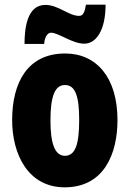

<svg xmlns="http://www.w3.org/2000/svg" viewBox="-20 -792 556 822"><path d="M85 -604H169C172 -640 187 -652 198 -652C231 -652 289 -605 341 -605C392 -605 432 -663 432 -772H348C343 -741 336 -724 319 -724C274 -724 230 -771 174 -771C94 -771 85 -666 85 -604ZM483 -278C483 -460 393 -563 259 -563C97 -563 32 -437 32 -278C32 -132 100 10 257 10C427 10 483 -136 483 -278ZM196 -276C196 -380 215 -428 258 -428C303 -428 319 -379 319 -278C319 -176 303 -125 258 -125C215 -125 196 -177 196 -276Z"/></svg>

Font: Noto Sans Ethiopic ExtraCondensed Black
Style: Regular
Weight: 900
Width: 2
Designer: Monotype Design Team
Foundry: Monotype Imaging Inc.
Version: Version 2.102